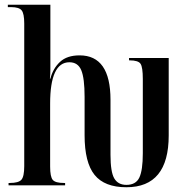

<svg xmlns="http://www.w3.org/2000/svg" viewBox="-20 -780 795 808"><path d="M512 8Q690 8 690 -210V-536H523V-526H525Q562 -526 571.5 -511.5Q581 -497 581 -448V-135Q581 -64 566.5 -33Q552 -2 512 -2Q477 -2 461 -29Q445 -56 445 -129V-360Q445 -547 315 -547Q262 -547 232.5 -519.5Q203 -492 192 -449H190Q192 -468 192 -488Q192 -508 192 -525V-760H13V-750H27Q60 -750 71 -736.5Q82 -723 82 -681V-81Q82 -37 70 -23.5Q58 -10 21 -10H16V0H254V-10H249Q213 -10 202 -23Q191 -36 191 -79V-344Q191 -518 272 -518Q308 -518 322 -484.5Q336 -451 336 -372V-211Q336 -96 378 -44Q420 8 512 8Z"/></svg>

Font: Noto Serif Display Condensed Semi
Style: Regular
Weight: 600
Width: 3
Designer: Monotype Design Team
Foundry: Monotype Imaging Inc.
Version: Version 1.900